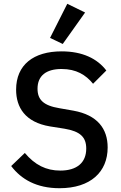

<svg xmlns="http://www.w3.org/2000/svg" viewBox="-20 -981 640 1013"><path d="M294 12C458 12 548 -74 548 -203C548 -302 494 -374 368 -397L294 -410C208 -424 178 -456 178 -513C178 -581 223 -617 305 -617C382 -617 433 -586 471 -539L541 -609C493 -672 415 -710 305 -710C157 -710 65 -639 65 -508C65 -415 112 -336 244 -314L320 -302C404 -288 435 -257 435 -197C435 -123 386 -81 298 -81C223 -81 164 -111 111 -174L39 -105C92 -35 173 12 294 12ZM429 -915 335 -961 244 -781 311 -749Z"/></svg>

Font: IBM Plex Mono Medm
Style: Regular
Weight: 500
Monospace: yes
Designer: Mike Abbink, Paul van der Laan, Pieter van Rosmalen
Foundry: Bold Monday
Version: Version 2.004